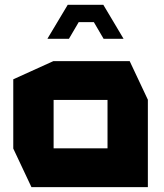

<svg xmlns="http://www.w3.org/2000/svg" viewBox="-20 -770 675 790"><path d="M200.6 -358.7V-518.5H513.6L588.4 -359.7V-358.7ZM109.4 0 34.6 -158.8V-159.8H422.4V0ZM34.6 -159.8V-443.7L199.6 -518.5H200.6V-159.8ZM422.4 0V-358.7H588.4V0ZM216 -678.9 258.7 -750.3H405.1L447.7 -678.9ZM175.9 -610.3V-612L216 -678.9H303.8L263.6 -610.3ZM406.3 -610.3 366.2 -678.9H447.7L487.9 -611.3V-610.3Z"/></svg>

Font: Foldit Thin
Style: Regular
Weight: 100
Designer: Sophia Tai
Foundry: Sophia Tai
Version: Version 1.003